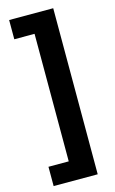

<svg xmlns="http://www.w3.org/2000/svg" viewBox="-134 -778 597 994"><g transform="rotate(-15 164.5 -281.0)"><path d="M23.7 164.1V60.7H132.3V-622.8H23.7V-725.9H259.9V164.1Z"/></g></svg>

Font: Nokora
Style: Regular
Weight: 400
Designer: Danh Hong
Foundry: Danh Hong
Version: Version 9.000